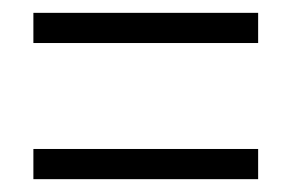

<svg xmlns="http://www.w3.org/2000/svg" viewBox="-20 -502 454 299"><path d="M32 -435V-482H382V-435ZM32 -223V-270H382V-223Z"/></svg>

Font: Noto Sans Sinhala UI ExtraCondensed Light
Style: Regular
Weight: 300
Width: 2
Designer: Jelle Bosma - Monotype Design Team
Foundry: Monotype Imaging Inc.
Version: Version 2.006; ttfautohint (v1.8.4.7-5d5b)